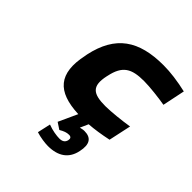

<svg xmlns="http://www.w3.org/2000/svg" viewBox="-202 -653 1046 1046"><g transform="rotate(45 321.0 -130.5)"><path d="M127 -256 125 -244C88 -73 155 1 323 8L273 117L311 142C333 129 349 123 367 123C382 123 388 131 385 146C381 165 368 175 344 175C323 175 288 170 254 157L237 233C268 243 307 248 329 248C408 248 457 213 471 144C485 80 464 49 412 49C400 49 390 52 381 54L402 7C444 4 490 -3 542 -14L570 -144C522 -136 440 -127 397 -127C301 -127 266 -152 287 -248L288 -252C308 -348 353 -373 449 -373C492 -373 570 -364 615 -356L642 -486C576 -501 518 -509 463 -509C273 -509 166 -437 127 -256Z"/></g></svg>

Font: LT Wave Mono Black
Style: Italic
Weight: 900
Designer: Daniel Lyons
Version: Version 2.5 (Glyphs App)